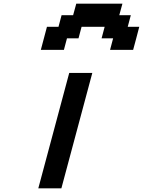

<svg xmlns="http://www.w3.org/2000/svg" viewBox="-20 -1020 774 1040"><path d="M187.5 0H312.5Q340.3 -104 396.2 -312.3Q452.1 -520.5 480 -625H355Q327.1 -520.5 271.2 -312.3Q215.3 -104 187.5 0ZM576.2 -750H701.2Q707 -771 718 -812.5Q729 -854 734.4 -875H671.9L688.5 -937.5H626L643.1 -1000H393.1L376 -937.5H313.5L296.9 -875H234.4Q229 -854 217.8 -812.5Q206.5 -771 201.2 -750H326.2L342.8 -812.5H405.3L421.9 -875H546.9L530.3 -812.5H592.8Z"/></svg>

Font: Faithful 32x
Style: Oblique
Weight: 400
Foundry: Faithful Resource Pack
Version: Version 1.0; January 27, 2023